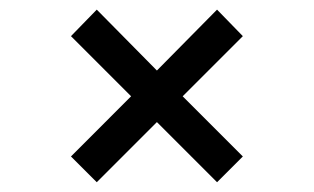

<svg xmlns="http://www.w3.org/2000/svg" viewBox="-20 -516 655 401"><path d="M433.3 -495.9 487.2 -440.5 361.5 -314.9 487.2 -189.2 433.3 -135.4 307.7 -261 182.1 -135.4 128.2 -189.2 253.8 -314.9 128.2 -440.5 182.1 -495.9 307.7 -368.7Z"/></svg>

Font: FiraCode Nerd Font Mono
Style: Regular
Weight: 400
Monospace: yes
Designer: Carrois Corporate, Edenspiekermann AG, Nikita Prokopov
Foundry: Carrois Corporate, Edenspiekermann AG, Nikita Prokopov
Version: Version 6.002;Nerd Fonts 3.4.0